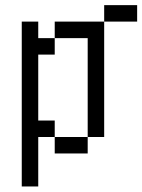

<svg xmlns="http://www.w3.org/2000/svg" viewBox="-20 -582 540 728"><path d="M500 -500V-562.5H375V-500H187.5V-437.5H125V-500H62.5Q62.5 -500 62.5 125H125V-62.5H187.5V0H312.5V-62.5H187.5V-125H125Q125 -125 125 -375H187.5V-437.5H312.5Q312.5 -437.5 312.5 -62.5H375V-500Z"/></svg>

Font: Unifont
Style: Regular
Weight: 500
Version: Version 15.1.04